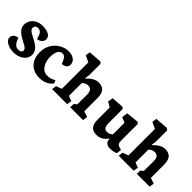

<svg xmlns="http://www.w3.org/2000/svg" viewBox="104 -1447 2274 2274"><g transform="rotate(45 1241.5 -309.5)"><path d="M361.8 -120.1Q361.8 -157.7 342.3 -185.3Q322.8 -212.9 295.4 -231.2Q268.1 -249.5 224.6 -272Q194.8 -287.1 177.7 -297.6Q160.6 -308.1 149.4 -320.8Q138.2 -333.5 138.2 -348.6Q138.2 -368.2 151.1 -381.3Q164.1 -394.5 186 -394.5Q210 -394.5 230 -378.9Q250 -363.3 259.8 -324.2L269.5 -293Q304.2 -295.9 327.1 -316.7Q350.1 -337.4 350.1 -368.2Q350.1 -408.2 311.3 -429.7Q272.5 -451.2 209.5 -451.2Q151.9 -451.2 113.5 -428.2Q75.2 -405.3 57.4 -371.8Q39.6 -338.4 39.6 -307.1Q39.6 -269 59.3 -241Q79.1 -212.9 106 -194.6Q132.8 -176.3 175.8 -153.8Q203.6 -139.6 219 -130.4Q234.4 -121.1 244.4 -109.9Q254.4 -98.6 254.4 -85.9Q254.4 -64.5 239.3 -55.2Q224.1 -45.9 195.3 -45.9Q166.5 -45.9 142.6 -71.5Q118.7 -97.2 104.5 -146.5Q67.4 -143.6 46.4 -124.5Q25.4 -105.5 25.4 -75.2Q25.4 -49.3 46.6 -28.3Q67.9 -7.3 103.8 4.9Q139.6 17.1 181.2 17.1Q230.5 17.1 271.7 0.2Q313 -16.6 337.4 -47.9Q361.8 -79.1 361.8 -120.1Z M784.2 -63.5 768.6 -103Q742.2 -86.9 718.3 -78.9Q694.3 -70.8 659.2 -70.8Q617.2 -70.8 587.6 -97.9Q558.1 -125 543.2 -166.3Q528.3 -207.5 528.3 -249.5Q528.3 -316.9 548.8 -351.6Q569.3 -386.2 607.4 -386.2Q632.8 -386.2 650.9 -363Q668.9 -339.8 686 -291Q723.1 -294.4 744.9 -311.5Q766.6 -328.6 766.6 -359.4Q766.6 -386.2 751.5 -408.2Q736.3 -430.2 707 -443.1Q677.7 -456.1 637.7 -456.1Q580.6 -456.1 526.1 -425.5Q471.7 -395 437.3 -337.9Q402.8 -280.8 402.8 -205.1Q402.8 -141.1 426.8 -91.6Q450.7 -42 498.8 -13.7Q546.9 14.6 617.2 14.6Q652.8 14.6 686.5 4.2Q720.2 -6.3 745.8 -24.4Q771.5 -42.5 784.2 -63.5Z M1076.7 -59.6 1013.2 -84V-298.8Q1032.7 -317.9 1050.8 -325.4Q1068.8 -333 1089.4 -333Q1118.2 -333 1136.5 -312.5Q1154.8 -292 1154.8 -246.1L1153.8 -83L1121.1 -55.7L1118.2 0.5H1334.5L1342.8 -59.1L1271 -83V-302.2Q1271 -380.4 1239.7 -413.3Q1208.5 -446.3 1151.9 -446.3Q1113.3 -446.3 1077.4 -425.5Q1041.5 -404.8 1006.3 -367.2L1000.5 -368.2L1009.3 -426.8V-616.2L988.8 -635.7L822.8 -623.5L814 -564.9L895 -527.3V-84L822.8 -57.1L815.9 0.5H1066.9Z M1451.7 -130.4Q1451.7 -53.7 1480.2 -20.3Q1508.8 13.2 1571.3 13.2Q1611.8 13.2 1647.7 -6.8Q1683.6 -26.9 1707 -64.5L1713.4 -63.5V-57.6Q1713.4 -22.9 1735.8 -4.4Q1758.3 14.2 1797.4 14.2Q1822.3 14.2 1845.5 9.5Q1868.7 4.9 1894.5 -4.9L1902.3 -66.4L1884.8 -71.3Q1860.8 -78.1 1848.6 -85.2Q1836.4 -92.3 1830.6 -105.7Q1824.7 -119.1 1824.7 -143.6V-423.8L1806.6 -442.9L1647.5 -425.8L1636.7 -352.5L1704.1 -323.7V-130.9Q1687.5 -115.2 1670.9 -107.7Q1654.3 -100.1 1630.9 -100.1Q1602.1 -100.1 1587.6 -121.1Q1573.2 -142.1 1573.2 -191.9V-421.9L1553.7 -440.9L1399.4 -430.7L1387.7 -366.2L1451.7 -327.1Z M2191.9 -59.6 2128.4 -84V-298.8Q2147.9 -317.9 2166 -325.4Q2184.1 -333 2204.6 -333Q2233.4 -333 2251.7 -312.5Q2270 -292 2270 -246.1L2269 -83L2236.3 -55.7L2233.4 0.5H2449.7L2458 -59.1L2386.2 -83V-302.2Q2386.2 -380.4 2355 -413.3Q2323.7 -446.3 2267.1 -446.3Q2228.5 -446.3 2192.6 -425.5Q2156.7 -404.8 2121.6 -367.2L2115.7 -368.2L2124.5 -426.8V-616.2L2104 -635.7L1938 -623.5L1929.2 -564.9L2010.3 -527.3V-84L1938 -57.1L1931.2 0.5H2182.1Z"/></g></svg>

Font: Neuton
Style: Bold
Weight: 700
Designer: Brian M Zick
Foundry: Brian M Zick
Version: Version 1.560